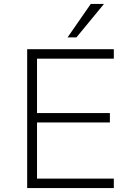

<svg xmlns="http://www.w3.org/2000/svg" viewBox="-20 -955 682 975"><path d="M118 0V-705H558V-657H168V-381H538V-333H168V-48H558V0ZM323 -765 441 -935H508L368 -765Z"/></svg>

Font: Nunito Sans 7pt ExtraLight
Style: Regular
Weight: 250
Designer: Vernon Adams
Foundry: Vernon Adams
Version: Version 3.101;gftools[0.9.27]